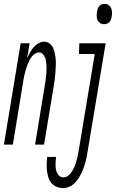

<svg xmlns="http://www.w3.org/2000/svg" viewBox="-60 -742 595 985"><path d="M473 -618Q462 -618 453 -624Q444 -630 440 -639.5Q436 -649 436 -660.5Q436 -672 438 -683Q439 -690 441.5 -697.5Q444 -705 449.5 -711Q455 -717 462.5 -719.5Q470 -722 477 -722Q488 -722 497 -716Q506 -710 510 -700.5Q514 -691 514.5 -679.5Q515 -668 513 -657Q512 -650 509.5 -642.5Q507 -635 501.5 -629Q496 -623 488.5 -620.5Q481 -618 473 -618ZM-40 0 46 -520H92L79 -442Q85 -457 93 -471.5Q101 -486 111.5 -498.5Q122 -511 136.5 -519.5Q151 -528 167 -528Q183 -528 195.5 -518Q208 -508 213.5 -494Q219 -480 222 -464.5Q225 -449 226 -433Q227 -417 226 -400.5Q225 -384 224 -368Q223 -352 221 -335.5Q219 -319 216 -302L166 0H120L171 -311Q173 -323 174.5 -334.5Q176 -346 177 -357.5Q178 -369 178.5 -380.5Q179 -392 178.5 -403.5Q178 -415 176.5 -426Q175 -437 171 -447Q167 -457 159.5 -465Q152 -473 140 -473Q130 -473 120.5 -467Q111 -461 104 -452.5Q97 -444 92 -434.5Q87 -425 83 -415.5Q79 -406 76 -396Q73 -386 70 -376Q67 -366 65 -356Q63 -346 61 -336L6 0ZM264 223Q246 223 230 216Q214 209 203.5 196.5Q193 184 188 167.5Q183 151 181 133.5Q179 116 179.5 98.5Q180 81 182 63H228Q226 74 225.5 84.5Q225 95 225 106Q225 117 227 127Q229 137 233.5 146.5Q238 156 246.5 162Q255 168 266 168Q280 168 291.5 158Q303 148 310.5 135.5Q318 123 323.5 109.5Q329 96 332.5 82.5Q336 69 339 55.5Q342 42 344 29L426 -465H345L347 -520H482L389 38Q387 52 384 66.5Q381 81 377 95Q373 109 367.5 123.5Q362 138 355 151.5Q348 165 339 178Q330 191 318.5 201.5Q307 212 292.5 217.5Q278 223 264 223Z"/></svg>

Font: Iosevka SS18 Light
Style: Italic
Weight: 300
Italic angle: -9°
Monospace: yes
Designer: Belleve Invis
Foundry: Belleve Invis
Version: Version 25.1.1; ttfautohint (v1.8.4)